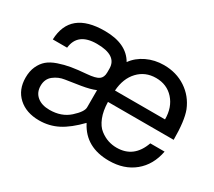

<svg xmlns="http://www.w3.org/2000/svg" viewBox="-109 -746 1090 977"><g transform="rotate(30 435.5 -258.0)"><path d="M455 -234Q456 -182 471 -144.5Q486 -107 510 -88.5Q534 -70 558.5 -62Q583 -54 609 -54Q710 -54 747 -159H831Q815 -74 756 -25.5Q697 23 608 23Q472 23 416 -84Q414 -86 414 -87Q358 -29 307.5 -3Q257 23 198 23Q122 23 76 -19Q30 -61 30 -132Q30 -170 43 -198.5Q56 -227 77 -245Q98 -263 133 -275Q168 -287 203.5 -293Q239 -299 290 -303Q341 -307 359 -320Q377 -333 377 -362V-384Q377 -462 259 -462Q147 -462 137 -369H53Q59 -539 261 -539Q389 -539 436 -457Q463 -495 509 -517Q555 -539 609 -539Q682 -539 738 -502Q794 -465 820 -401Q841 -346 841 -234ZM217 -50Q287 -50 332 -90.5Q377 -131 377 -157V-258Q347 -245 295.5 -236.5Q244 -228 208.5 -223Q173 -218 145 -196Q117 -174 117 -134Q117 -95 144 -72.5Q171 -50 217 -50ZM457 -302H751Q751 -373 711 -417.5Q671 -462 607 -462Q544 -462 503 -418.5Q462 -375 457 -302Z"/></g></svg>

Font: ColatingCofangSans
Style: Regular
Weight: 400
Foundry: GNU
Version: Version 412.227;June 27, 2022;FontCreator 11.0.0.2412 32-bit